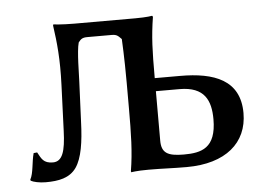

<svg xmlns="http://www.w3.org/2000/svg" viewBox="-40 -482 752 542"><g transform="rotate(-5 336.5 -211.0)"><path d="M188 -429C152 -429 129 -432 129 -432L128 -429C135 -380 140 -333 137 -259L132 -130C130 -72 121 -44 94 -44C67 -44 62 -58 52 -76L42 -75C35 -50 36 -19 26 -1L27 2C34 6 51 10 69 10C106 10 137 4 156 -23C174 -49 181 -94 183 -151L188 -266C189 -283 189 -351 196 -375C203 -384 207 -388 222 -388H290C305 -388 308 -384 318 -374C318 -374 321 -321 321 -250V-179C321 -105 320 -54 311 0L312 3C312 3 326 0 361 0C403 0 427 2 469 2C580 2 642 -52 642 -136C642 -230 569 -256 473 -256H401V-259C401 -334 402 -372 411 -429L409 -432C409 -432 395 -429 361 -429ZM556 -126C556 -44 514 -34 464 -34C418 -34 401 -44 401 -79V-219H468C539 -219 556 -179 556 -126Z"/></g></svg>

Font: Libertinus Sans
Style: Regular
Weight: 400
Designer: Philipp H. Poll, Khaled Hosny
Foundry: Caleb Maclennan
Version: Version 7.050;RELEASE